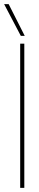

<svg xmlns="http://www.w3.org/2000/svg" viewBox="-45 -912 191 932"><path d="M53 0V-700H73V0ZM56 -738 -25 -892H-3L75 -738Z"/></svg>

Font: Georama Condensed Thin
Style: Regular
Weight: 100
Width: 3
Designer: Jean-Baptiste Levee
Foundry: Production Type
Version: Version 1.000